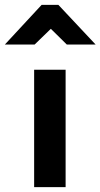

<svg xmlns="http://www.w3.org/2000/svg" viewBox="-79 -773 415 793"><path d="M64 -589H-59L93 -753H162L316 -589H197L131 -654ZM192 -485V0H62V-485Z"/></svg>

Font: Palanquin Dark
Style: Regular
Weight: 400
Designer: Pria Ravichandran
Version: Version 1.000